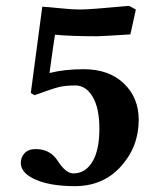

<svg xmlns="http://www.w3.org/2000/svg" viewBox="-20 -633 554 663"><path d="M323.2 -188Q323.2 -259.8 300 -298.8Q276.9 -337.9 240.2 -337.9Q205.1 -337.9 182.1 -332Q159.2 -326.2 99.1 -304.2L86.4 -312L126 -609.9Q144 -608.9 188 -604.5Q231.9 -600.1 255.9 -600.1Q290 -600.1 425.8 -612.8L449.2 -600.1L430.2 -514.2Q339.4 -508.3 314.9 -507.8Q223.1 -507.8 169.9 -513.2Q166 -490.2 150.9 -380.9Q202.6 -394 269 -394Q356 -394 407.5 -345Q459 -295.9 459 -219.2Q459 -126.5 397.5 -58.3Q335.9 9.8 238.8 9.8Q144.5 9.8 91.8 -18.1Q51.8 -39.1 51.8 -70.8Q51.8 -89.8 64.9 -104Q78.1 -118.2 103 -118.2Q152.8 -118.2 178.2 -79.1Q207 -34.2 232.9 -34.2Q274.9 -34.2 299.1 -74.5Q323.2 -114.7 323.2 -188Z"/></svg>

Font: Linux Libertine
Style: Bold
Weight: 700
Designer: Philipp H. Poll
Foundry: Philipp H. Poll
Version: Version 5.0.3